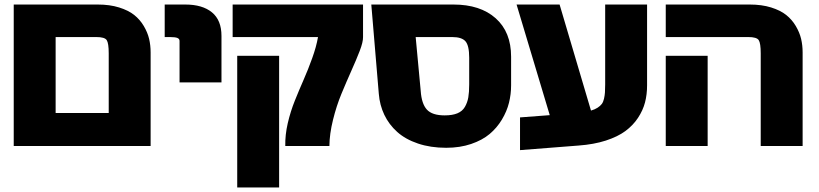

<svg xmlns="http://www.w3.org/2000/svg" viewBox="-20 -636 3581 839"><path d="M40 -616.2H407.2Q459.5 -616.2 500.2 -603.5Q541 -590.8 566.4 -570.6Q591.8 -550.3 608.4 -522.2Q625 -494.1 631.6 -466.1Q638.2 -438 638.2 -407.2V2H40ZM223.1 -474.1V-142.1H455.1V-402.8Q455.1 -447.3 446.3 -460.7Q437.5 -474.1 400.9 -474.1Z M947.8 -479V-275.9H764.6V-457Q764.6 -466.3 755.1 -470.2Q745.6 -474.1 721.7 -474.1H699.7V-616.2H789.6Q864.7 -616.2 906.2 -582Q947.8 -547.9 947.8 -479Z M996.6 -616.2H1566.4V-474.1Q1566.9 -452.6 1551.8 -413.3Q1536.6 -374 1515.1 -326.2Q1493.7 -278.3 1471.9 -225.8Q1450.2 -173.3 1435.1 -112.1Q1419.9 -50.8 1419.4 2H1226.6Q1225.6 -46.4 1237.5 -97.9Q1249.5 -149.4 1268.3 -196Q1287.1 -242.7 1306.6 -287.1Q1326.2 -331.5 1344.2 -381.6Q1362.3 -431.6 1369.6 -474.1H996.6ZM1016.6 -392.1H1199.7V183.1H1016.6Z M2213.4 -388.2V-263.2Q2213.4 -224.1 2204.1 -186.8Q2194.8 -149.4 2173.1 -113.3Q2151.4 -77.1 2119.4 -50.3Q2087.4 -23.4 2038.6 -6.8Q1989.7 9.8 1929.7 9.8Q1861.3 9.8 1806.4 -8.8Q1751.5 -27.3 1715.6 -59.6Q1679.7 -91.8 1659.4 -134.3Q1639.2 -176.8 1635.3 -226.1L1602.5 -616.2H1961.4Q2078.6 -616.2 2146 -556.2Q2213.4 -496.1 2213.4 -388.2ZM1955.6 -474.1H1796.4L1818.4 -238.8Q1822.3 -182.1 1845.5 -157Q1868.7 -131.8 1923.3 -131.8Q1957 -131.8 1978.8 -140.9Q2000.5 -149.9 2011.5 -168.9Q2022.5 -188 2026.4 -210.4Q2030.3 -232.9 2030.3 -267.1V-383.8Q2030.3 -436.5 2014.2 -455.3Q1998 -474.1 1955.6 -474.1Z M2807.6 -616.2V-263.2Q2807.6 -223.1 2798.6 -188.5Q2789.6 -153.8 2767.8 -120.8Q2746.1 -87.9 2712.6 -63.2Q2679.2 -38.6 2627.2 -21.7Q2575.2 -4.9 2508.3 0L2252.4 20V-123L2382.3 -132.8L2237.3 -616.2H2425.3L2562.5 -152.8Q2579.6 -157.7 2591.3 -165.3Q2603 -172.9 2609.6 -181.6Q2616.2 -190.4 2619.4 -204.6Q2622.6 -218.8 2623.5 -231.9Q2624.5 -245.1 2624.5 -267.1V-616.2Z M3487.3 -407.2V2H3304.2V-402.8Q3304.2 -447.3 3295.4 -460.7Q3286.6 -474.1 3250 -474.1H2889.2V-616.2H3256.3Q3308.6 -616.2 3349.4 -603.5Q3390.1 -590.8 3415.5 -570.6Q3440.9 -550.3 3457.5 -522.2Q3474.1 -494.1 3480.7 -466.1Q3487.3 -438 3487.3 -407.2ZM2889.2 -392.1H3072.3V2H2889.2Z"/></svg>

Font: LT Superior Black
Style: Regular
Weight: 900
Designer: Daniel Lyons
Foundry: LyonsType
Version: Version 2.005